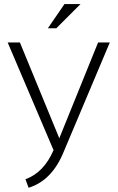

<svg xmlns="http://www.w3.org/2000/svg" viewBox="-20 -718 568 928"><path d="M17.1 -512.7H76.2L266.6 -49.8L454.1 -512.7H510.7L288.1 15.1Q231.4 154.8 118.2 189.5L103 148.4Q191.9 116.2 238.8 7.8ZM291.5 -698.2H369.1L252.4 -581.5H211.4Z"/></svg>

Font: Sansation Light
Style: Light
Weight: 300
Designer: Bernd Montag
Version: Version 1.301